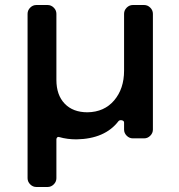

<svg xmlns="http://www.w3.org/2000/svg" viewBox="-20 -552 715 766"><path d="M555 -532Q569 -532 579.5 -521.5Q590 -511 590 -497V-35Q590 -21 579.5 -10.5Q569 0 555 0H510Q496 0 485.5 -10.5Q475 -21 475 -35V-63Q475 -70 466.5 -72Q458 -74 453 -69Q399 2 285 4Q248 4 217 -5Q212 -7 208.5 -4Q205 -1 205 4V159Q205 173 194.5 183.5Q184 194 170 194H125Q111 194 100.5 183.5Q90 173 90 159V-497Q90 -511 100.5 -521.5Q111 -532 125 -532H170Q184 -532 194.5 -521.5Q205 -511 205 -497V-233Q205 -173 238 -138.5Q271 -104 329 -104Q396 -105 435.5 -151.5Q475 -198 475 -270V-497Q475 -511 485.5 -521.5Q496 -532 510 -532Z"/></svg>

Font: Trueno
Style: Round
Weight: 400
Designer: Julieta Ulanovsky, Jasper
Foundry: Julieta Ulanovsky, Cannot Into Space Fonts
Version: Version 3.001